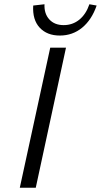

<svg xmlns="http://www.w3.org/2000/svg" viewBox="-20 -882 474 902"><path d="M216 -658H290L148 0H73ZM136 -856 189 -862Q187 -818 211.5 -791Q236 -764 279 -764Q321 -764 352.5 -789.5Q384 -815 400 -862L434 -856Q411 -789 366 -752Q321 -715 261 -715Q201 -715 166.5 -752Q132 -789 136 -856Z"/></svg>

Font: LXGW Bright GB
Style: Italic
Weight: 400
Italic angle: -12°
Designer: Christian Thalmann (Catharsis Fonts)
Foundry: LXGW / Christian Thalmann (Catharsis Fonts) / Fontworks Inc.
Version: Version 5.510